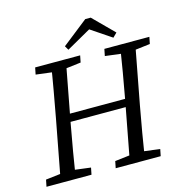

<svg xmlns="http://www.w3.org/2000/svg" viewBox="-122 -974 1045 1088"><g transform="rotate(-15 400.0 -430.5)"><path d="M17 0H281L289 -40L170 -55H152L25 -40L17 0ZM101 0H189C205 -103 223 -207 242 -310L310 -670H223C207 -567 188 -463 169 -360L101 0ZM122 -630 243 -615H262L386 -630L394 -670H130L122 -630ZM194 -320H608L616 -366H204L194 -320ZM423 0H687L695 -40L576 -55H558L431 -40L423 0ZM507 0H595C611 -103 629 -207 648 -310L716 -670H628C612 -567 594 -463 575 -360L507 0ZM528 -630 649 -615H668L792 -630L800 -670H536L528 -630ZM507 -861H475L324 -742L338 -718L527 -825H443L602 -718L626 -742L507 -861Z"/></g></svg>

Font: Source Serif Variable
Style: Italic
Weight: 389
Italic angle: -12°
Designer: Frank Grießhammer
Foundry: Adobe Systems Incorporated
Version: Version 3.001;hotconv 1.0.111;makeotfexe 2.5.65597